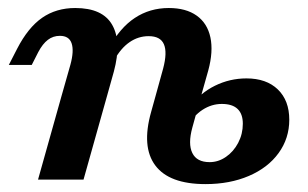

<svg xmlns="http://www.w3.org/2000/svg" viewBox="-20 -448 768 479"><path d="M129.4 -358.6Q112.4 -358.6 99.4 -348.6Q86.3 -338.6 75.5 -318.1L59.2 -286H2L22.7 -326.3Q50 -379.3 85.2 -403.7Q120.3 -428 167.7 -428Q236.1 -428 260 -385.8Q283.9 -343.6 264.1 -269.7L246.9 -208.2H133.4L155.7 -286.7Q165 -320.9 158.7 -339.8Q152.4 -358.6 129.4 -358.6ZM133.4 -208.2H246.9L188.4 0H74.9ZM350.9 -357.8Q325.1 -357.8 303.4 -342.9Q281.6 -328 265.1 -298.2L252.1 -328.3Q278.9 -378.5 316.3 -403.2Q353.7 -428 401.1 -428Q444.1 -428 470.7 -409Q497.3 -390.1 504.9 -354.8Q512.4 -319.5 499.6 -272.3L481.5 -208.2H368L387 -277Q397.7 -317.4 388.9 -337.6Q380.2 -357.8 350.9 -357.8ZM357 -168.6 368 -208.2H481.5L459.8 -129.6Q448.7 -89 459.8 -66.3Q470.9 -43.5 503 -43.5Q524.8 -43.5 543.8 -56.7Q562.8 -69.8 574.3 -91.8Q585.8 -113.8 585.8 -139.2Q585.8 -163.8 572.7 -176.2Q559.6 -188.7 533.4 -188.7Q507.8 -188.7 485.2 -174Q462.6 -159.2 450.4 -134.7L456.9 -183.9Q479.1 -215.8 516.2 -234.1Q553.3 -252.4 594.9 -252.4Q644.7 -252.4 673.2 -224.8Q701.7 -197.2 701.7 -149.3Q701.7 -102.9 675.1 -66.2Q648.5 -29.5 600.9 -9.1Q553.3 11.3 492.7 11.3Q402.2 11.3 367.4 -35.3Q332.6 -81.8 357 -168.6Z"/></svg>

Font: Playfair Micro SmCond SmLight
Style: Italic
Weight: 360
Width: 4
Italic angle: -15.6°
Designer: Claus Eggers Sørensen
Foundry: Claus Eggers Sørensen
Version: Version 2.203;Glyphs 3.3 (3326)